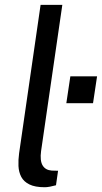

<svg xmlns="http://www.w3.org/2000/svg" viewBox="-20 -763 419 789"><path d="M163.8 6.4Q124 6.4 100.9 -5.1Q77.7 -16.5 67.4 -36.1Q57.1 -55.7 55.9 -80.8Q54.8 -105.8 58.5 -133L146.8 -743H236.1L148.8 -142Q143.5 -102.8 155.1 -83.3Q166.7 -63.9 192.7 -62L218.6 -61.3L210.1 -1.7Q197.7 1.8 185.3 4.1Q173 6.4 163.8 6.4ZM252.6 -339 269.1 -449.4H378.9L362.3 -339Z"/></svg>

Font: Public Sans Thin
Style: Italic
Weight: 100
Italic angle: -8°
Designer: The Public Sans project authors (U.S. Web Design System). Libre Franklin designed by Pablo Impallari and Rodrigo Fuenzal
Version: Version 2.000